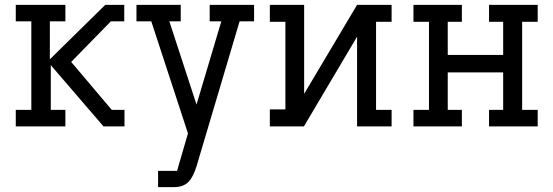

<svg xmlns="http://www.w3.org/2000/svg" viewBox="-20 -520 2277 790"><path d="M44.9 0V-67.9H108.9V-432.1H44.9V-500H249V-432.1H185.1V-275.9L413.1 -500H491.2V-432.1H436L272.9 -265.1L439.9 -67.9H492.2V0H405.8L189 -252V-67.9H249V0Z M541.5 -432.1V-500H723.6V-432.1H676.8L788.6 -89.8L890.6 -432.1H842.8V-500H1025.4V-432.1H965.8L789.6 161.1Q775.9 207.5 755.1 228.8Q734.4 250 693.4 250H630.4V183.1H708.5L753.4 28.8L602.5 -432.1Z M1090.3 0V-69.8H1154.3V-430.2H1090.3V-500H1231.4V-133.8L1449.2 -500H1591.3V-430.2H1527.3V-67.9H1591.3V0H1449.2V-369.1L1230.5 0Z M1681.2 0V-67.9H1745.1V-430.2H1681.2V-500H1880.4V-430.2H1822.3V-293.9H2050.3V-430.2H1992.2V-500H2192.4V-430.2H2128.4V-67.9H2192.4V0H1992.2V-67.9H2050.3V-222.2H1822.3V-67.9H1880.4V0Z"/></svg>

Font: Kelly Slab
Style: Regular
Weight: 400
Designer: Denis Masharov
Foundry: Denis Masharov
Version: Version 1.001